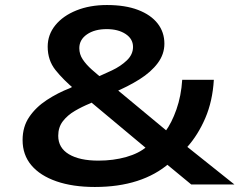

<svg xmlns="http://www.w3.org/2000/svg" viewBox="-20 -735 954 765"><path d="M358 10Q270 10 205 -12.5Q140 -35 105 -76.5Q70 -118 70 -177Q70 -230 96.5 -269Q123 -308 166.5 -336.5Q210 -365 259 -384L298 -405L280 -377Q232 -417 201 -456Q170 -495 170 -549Q170 -597 200.5 -634.5Q231 -672 284.5 -693.5Q338 -715 406 -715Q479 -715 530 -695.5Q581 -676 608 -641.5Q635 -607 635 -561Q635 -519 608.5 -483.5Q582 -448 536 -419Q490 -390 430 -365L438 -385L644 -214L638 -210Q664 -245 683 -299Q702 -353 706 -417H832Q827 -332 798 -264.5Q769 -197 725 -148L711 -162L914 0H742L639 -85H655Q601 -38 526.5 -14Q452 10 358 10ZM372 -95Q432 -95 483 -109.5Q534 -124 565 -151L570 -138L327 -341L373 -340L339 -323Q307 -310 278 -293Q249 -276 230.5 -252Q212 -228 212 -194Q212 -146 254.5 -120.5Q297 -95 372 -95ZM405 -619Q357 -619 326.5 -598Q296 -577 296 -543Q296 -519 309.5 -498.5Q323 -478 346 -457.5Q369 -437 397 -415L359 -424Q391 -438 426 -454.5Q461 -471 485.5 -494.5Q510 -518 510 -548Q510 -580 480.5 -599.5Q451 -619 405 -619Z"/></svg>

Font: Nunito Sans 7pt Expanded
Style: Bold
Weight: 700
Width: 7
Designer: Vernon Adams
Foundry: Vernon Adams
Version: Version 3.101;gftools[0.9.27]